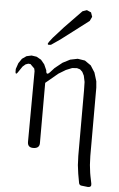

<svg xmlns="http://www.w3.org/2000/svg" viewBox="-61 -801 621 1001"><g transform="rotate(5 250.0 -300.0)"><path d="M365.2 -496.1 397.5 -473.6 419.9 -438.5 433.6 -393.6 436.5 -360.4V-2.9L437.5 21.5L438.5 43.9L443.4 85L446.3 101.6L454.1 139.6Q458 159.2 438.5 159.2L404.3 155.3Q393.6 154.3 390.6 143.6L381.8 94.7L376 49.8L375 24.4L374 2V-339.8L373 -384.8L366.2 -417L356.4 -436.5L343.8 -448.2L327.1 -453.1L301.8 -451.2L270.5 -438.5L233.4 -416L168.9 -362.3V-46.9Q168.9 -18.6 135.7 -18.6Q106.4 -18.6 106.4 -47.9L108.4 -418L105.5 -431.6L84 -453.1L72.3 -454.1L58.6 -449.2L43.9 -436.5L23.4 -406.2Q7.8 -381.8 9.8 -420.9L20.5 -452.1L37.1 -476.6L59.6 -492.2L85.9 -498L112.3 -494.1L136.7 -480.5L155.3 -458L168.9 -427.7Q169.9 -398.4 189.5 -419.9L210.9 -443.4L250 -474.6L288.1 -494.1L327.1 -502ZM372.1 -704.1 228.5 -594.7 181.6 -562.5Q154.3 -556.6 170.9 -578.1L187.5 -599.6L241.2 -659.2L330.1 -751L352.5 -758.8L375 -749L382.8 -726.6Z"/></g></svg>

Font: B2 Hana
Style: Regular
Weight: 500
Version: 2020-08-05; (max)